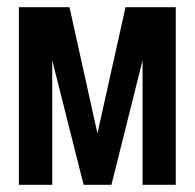

<svg xmlns="http://www.w3.org/2000/svg" viewBox="-20 -515 542 535"><path d="M32.6 0V-495H173.6L251.5 -143.4L329.8 -495H469.8V0H377.3V-347.2L290.5 0H213L125.5 -347.2V0Z"/></svg>

Font: Alumni Sans Thin
Style: Regular
Weight: 100
Designer: Robert E. Leuschke
Foundry: Robert E. Leuschke
Version: Version 1.018